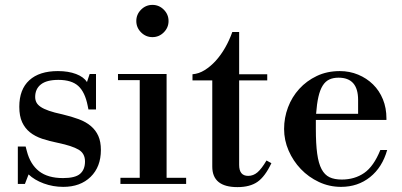

<svg xmlns="http://www.w3.org/2000/svg" viewBox="-20 -753 1647 786"><path d="M239 12Q197 12 159 -2Q121 -16 97 -39L82 0H53V-153H85L90 -134Q104 -80 140 -52Q176 -24 238 -24Q288 -24 308 -41.5Q328 -59 328 -92Q328 -125 301.5 -140.5Q275 -156 218 -168Q182 -175 152.5 -185Q123 -195 102.5 -211.5Q82 -228 70.5 -253Q59 -278 59 -316Q59 -387 100 -424.5Q141 -462 217 -462Q260 -462 291.5 -450Q323 -438 336 -417L347 -450H373V-305H342L339 -320Q328 -376 300.5 -401Q273 -426 219 -426Q171 -426 147.5 -407.5Q124 -389 124 -356Q124 -344 129 -334Q134 -324 146.5 -315.5Q159 -307 180.5 -299.5Q202 -292 235 -285Q273 -276 302.5 -265Q332 -254 352 -237Q372 -220 382.5 -196.5Q393 -173 393 -139Q393 -70 351 -29Q309 12 239 12Z M463 -450H662V-25H742V0H473V-25H552V-425H463ZM538 -667Q538 -694 557.5 -713.5Q577 -733 604 -733Q631 -733 650.5 -713.5Q670 -694 670 -667Q670 -640 650.5 -620.5Q631 -601 604 -601Q577 -601 557.5 -620.5Q538 -640 538 -667Z M952 13Q849 13 849 -71V-424H768V-449Q794 -451 818 -466Q842 -481 863 -504Q884 -527 901.5 -557.5Q919 -588 931 -622H959V-449H1074V-424H959V-78Q959 -33 996 -33Q1017 -33 1034 -47.5Q1051 -62 1071 -96L1091 -85Q1065 -30 1034 -8.5Q1003 13 952 13Z M1273 -262V-225Q1273 -164 1278.5 -124Q1284 -84 1296.5 -60.5Q1309 -37 1329 -27.5Q1349 -18 1379 -18Q1432 -18 1471 -45Q1510 -72 1537 -139H1565Q1545 -68 1495 -28Q1445 12 1376 12Q1328 12 1285.5 -8Q1243 -28 1211.5 -61Q1180 -94 1161.5 -136.5Q1143 -179 1143 -225Q1143 -271 1159 -313.5Q1175 -356 1205 -389Q1235 -422 1277 -442Q1319 -462 1371 -462Q1411 -462 1446 -447.5Q1481 -433 1507 -407.5Q1533 -382 1547.5 -346.5Q1562 -311 1562 -268V-262ZM1446 -344Q1446 -435 1366 -435Q1344 -435 1328 -427.5Q1312 -420 1301 -402.5Q1290 -385 1283.5 -356.5Q1277 -328 1274 -287H1446Z"/></svg>

Font: Libre Bodoni
Style: Regular
Weight: 400
Designer: Pablo Impallari, Rodrigo Fuenzalida
Foundry: Pablo Impallari, Rodrigo Fuenzalida
Version: Version 1.001; ttfautohint (v1.5.65-e2d9)